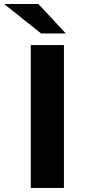

<svg xmlns="http://www.w3.org/2000/svg" viewBox="-68 -921 416 941"><path d="M82.9 0V-700H245.3V0ZM133.6 -757 -47.7 -901.3H120.2L254.7 -757Z"/></svg>

Font: Montserrat Thin
Style: Regular
Weight: 100
Designer: Julieta Ulanovsky
Foundry: Julieta Ulanovsky
Version: Version 9.000